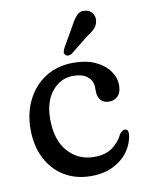

<svg xmlns="http://www.w3.org/2000/svg" viewBox="-76 -695 575 760"><g transform="rotate(-10 211.0 -315.0)"><path d="M400 -324.5Q400 -297.5 386.5 -282.8Q373 -268 351 -268Q328 -268 316.5 -281.8Q305 -295.5 305 -318.5V-332Q305 -359.5 284.8 -376.2Q264.5 -393 227.5 -393Q175.5 -393 141.8 -351.2Q108 -309.5 108 -240Q108 -154.5 149.8 -108.5Q191.5 -62.5 254.5 -62.5Q301 -62.5 329 -83.8Q357 -105 370 -133.5Q381 -148 391.5 -148Q406.5 -148 405 -127Q401.5 -91.5 379.5 -60Q357.5 -28.5 319.2 -9.2Q281 10 229.5 10Q168.5 10 122.2 -18Q76 -46 50.2 -96.5Q24.5 -147 24.5 -214Q24.5 -279 50.8 -331.2Q77 -383.5 124.8 -413.8Q172.5 -444 238 -444Q288 -444 324.5 -427.2Q361 -410.5 380.5 -383Q400 -355.5 400 -324.5ZM258 -587Q271.5 -613.5 285.8 -628.2Q300 -643 322 -638.5Q339 -635.5 348.2 -621.2Q357.5 -607 354.5 -591Q352 -574.5 340.8 -562.5Q329.5 -550.5 309.5 -538L236 -479.5Q229.5 -476 222.5 -475.8Q215.5 -475.5 211 -480.5Q206 -486 207.2 -493Q208.5 -500 212 -507Z"/></g></svg>

Font: Fraunces 144pt SuperSoft
Style: Regular
Weight: 400
Version: Version 1.000;[b76b70a41]